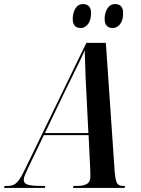

<svg xmlns="http://www.w3.org/2000/svg" viewBox="-77 -925 696 945"><path d="M-57 0 -54 -10H-39Q-22 -10 -9 -16Q4 -22 17 -40Q30 -58 48 -96L348 -714H444L486 -101Q489 -48 496.5 -29Q504 -10 528 -10H539L536 0H282L285 -10H306Q334 -10 351 -20Q368 -30 368 -58Q368 -66 367.5 -75Q367 -84 367 -94L359 -260H139L63 -102Q54 -83 47 -67Q40 -51 40 -39Q40 -22 60 -16Q80 -10 126 -10H146L143 0ZM240 -470 144 -270H358L348 -471Q346 -501 344.5 -539.5Q343 -578 342 -615Q341 -652 340 -677Q324 -640 299.5 -591.5Q275 -543 240 -470ZM478 -787Q460 -787 449 -797.5Q438 -808 438 -833Q438 -861 451.5 -883Q465 -905 490 -905Q508 -905 518.5 -894.5Q529 -884 529 -860Q529 -824 513.5 -805.5Q498 -787 478 -787ZM321 -787Q302 -787 291.5 -797.5Q281 -808 281 -833Q281 -861 294 -883Q307 -905 332 -905Q350 -905 360.5 -894.5Q371 -884 371 -861Q371 -824 355.5 -805.5Q340 -787 321 -787Z"/></svg>

Font: Noto Serif Display ExtraCondensed SemiBold
Style: Italic
Weight: 600
Width: 2
Italic angle: -12°
Designer: Monotype Design Team
Foundry: Monotype Imaging Inc.
Version: Version 2.009